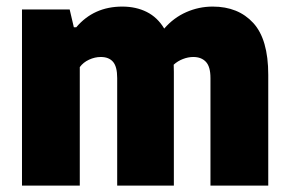

<svg xmlns="http://www.w3.org/2000/svg" viewBox="-20 -578 901 598"><path d="M815.5 -345V0H635.5V-335Q635.5 -370.5 621.2 -385.5Q607 -400.5 582 -400.5Q566 -400.5 549.8 -394.2Q533.5 -388 521 -376.5Q521.5 -369 521.5 -354V0H345V-335Q345 -370.5 332 -385.5Q319 -400.5 294 -400.5Q275.5 -400.5 257.5 -392.2Q239.5 -384 228.5 -369V0H48.5V-548.5H197L210 -493H217.5Q272 -557.5 361 -557.5Q403.5 -557.5 437 -540.8Q470.5 -524 491.5 -489Q521 -523 560.2 -540.2Q599.5 -557.5 642.5 -557.5Q722 -557.5 768.8 -506.5Q815.5 -455.5 815.5 -345Z"/></svg>

Font: Encode Sans Semi Condensed ExBd
Style: Regular
Weight: 800
Width: 4
Designer: Multiple Designers
Foundry: Impallari Type
Version: Version 2.000